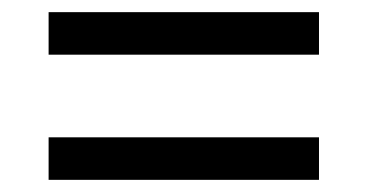

<svg xmlns="http://www.w3.org/2000/svg" viewBox="-20 -515 605 316"><path d="M60 -425V-495H505V-425ZM60 -219V-289H505V-219Z"/></svg>

Font: Noto Serif
Style: Bold
Weight: 700
Designer: Monotype Design Team
Foundry: Monotype Imaging Inc.
Version: Version 2.014